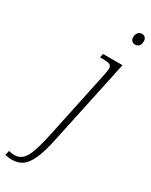

<svg xmlns="http://www.w3.org/2000/svg" viewBox="-379 -796 856 1086"><g transform="rotate(30 49.5 -252.5)"><path d="M195 -672Q182 -672 173 -680Q164 -688 164 -704Q164 -722 173.5 -733.5Q183 -745 198 -745Q211 -745 219.5 -737Q228 -729 228 -713Q228 -691 217.5 -681.5Q207 -672 195 -672ZM-84 240Q-98 240 -108.5 238.5Q-119 237 -129 234L-122 205Q-107 210 -84 210Q-55 210 -34.5 191.5Q-14 173 2 129Q18 85 34 9L127 -430Q130 -445 132.5 -458.5Q135 -472 135 -479Q135 -500 121 -505.5Q107 -511 77 -511H59L64 -536H191L75 9Q56 102 33.5 152Q11 202 -17 221Q-45 240 -84 240Z"/></g></svg>

Font: Noto Serif SemiCondensed ExtraLight
Style: Italic
Weight: 200
Width: 4
Italic angle: -12°
Designer: Monotype Design Team
Foundry: Monotype Imaging Inc.
Version: Version 2.013